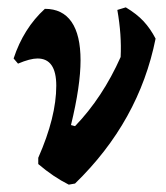

<svg xmlns="http://www.w3.org/2000/svg" viewBox="-20 -492 450 522"><path d="M403 -387Q358 -162 184 7L167 10Q125 -11 84 -46V-63Q133 -174 133 -259Q133 -333 82 -333Q62 -333 29 -319L17 -333Q44 -415 102 -468Q150 -468 174.5 -432.5Q199 -397 199 -328Q199 -259 173 -152L184 -149Q259 -227 308 -337Q311 -397 299 -465L322 -472Q352 -454 370.5 -434Q389 -414 403 -387Z"/></svg>

Font: Alegreya
Style: Bold Italic
Weight: 700
Italic angle: -7°
Designer: Juan Pablo del Peral
Foundry: Huerta Tipografica
Version: Version 2.007; ttfautohint (v1.6)